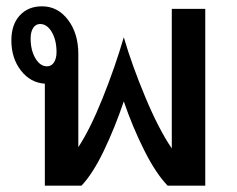

<svg xmlns="http://www.w3.org/2000/svg" viewBox="-20 -588 749 608"><path d="M630 -560V0H511Q474 -38 437 -111.5Q400 -185 372 -267Q344 -184 309 -111Q274 -38 238 0H122V-323Q76 -326 46 -365Q16 -404 16 -460Q16 -510 42.5 -539Q69 -568 113 -568Q163 -568 195.5 -525Q228 -482 228 -417V-122Q265 -178 304.5 -276Q344 -374 372 -470Q398 -381 440.5 -279.5Q483 -178 524 -118V-560ZM129 -378Q143 -378 151 -390.5Q159 -403 159 -423Q159 -461 144 -486.5Q129 -512 107 -512Q93 -512 85 -499.5Q77 -487 77 -466Q77 -429 92 -403.5Q107 -378 129 -378Z"/></svg>

Font: KoHo SemiBold
Style: Regular
Weight: 600
Designer: Cadson Demak & Katatrad Team
Foundry: Cadson Demak Co.,Ltd.
Version: Version 1.000; ttfautohint (v1.6)